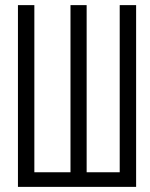

<svg xmlns="http://www.w3.org/2000/svg" viewBox="-20 -731 586 749"><path d="M318 -711V-59H447V-711H511V-2H50V-711H114V-59H255V-711Z"/></svg>

Font: Fundamental  Brigade Scvhlank
Style: Regular
Weight: 100
Designer: Peter Wiegel, original typeface by Arno Drescher 1935
Foundry: Peter Wiegel
Version: Version 0.000 2012 initial release